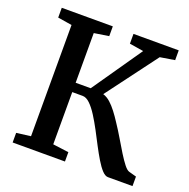

<svg xmlns="http://www.w3.org/2000/svg" viewBox="-131 -869 980 995"><g transform="rotate(20 359.0 -371.5)"><path d="M42.5 0V-53L121 -63V-676.5L43 -689V-743H324.5V-689L243.5 -676.5V-402.5H326.5L516 -676.5L438.5 -689V-743H688V-689L607.5 -676L398 -396Q419.5 -389.5 438.5 -372.5Q457.5 -355.5 475.2 -332.2Q493 -309 510 -282.5Q533.5 -247.5 555.5 -210.2Q577.5 -173 597.2 -141Q617 -109 633.8 -87.8Q650.5 -66.5 663.5 -63.5L703.5 -52.5V0H568Q552.5 0 535.2 -18.5Q518 -37 499.5 -67.8Q481 -98.5 461.8 -135.2Q442.5 -172 423.5 -208.5Q403.5 -246 382.8 -278.8Q362 -311.5 341.5 -331.2Q321 -351 301 -351H243.5V-63L331 -51.5V0Z"/></g></svg>

Font: Merriweather 24pt SemiBold
Style: Regular
Weight: 600
Designer: Eben Sorkin
Foundry: Eben Sorkin
Version: Version 2.100